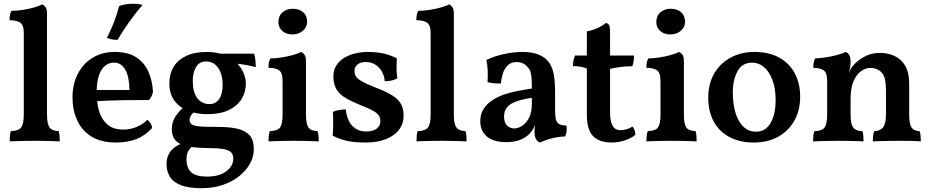

<svg xmlns="http://www.w3.org/2000/svg" viewBox="-20 -740 4893 1009"><path d="M31 3Q31 -12 32 -26Q33 -40 37 -51Q77 -52 91 -70Q105 -88 105 -138V-567Q105 -589 99.5 -603.5Q94 -618 78 -625.5Q62 -633 30 -634Q30 -648 32 -660.5Q34 -673 40 -683Q67 -683 99.5 -688Q132 -693 160 -701Q188 -709 201 -717Q212 -713 219.5 -702Q227 -691 227 -669V-138Q227 -88 240.5 -70Q254 -52 288 -51Q292 -40 293 -25Q294 -10 294 3Q279 2 257.5 1.5Q236 1 211.5 0.5Q187 0 163 0Q139 0 114 0.5Q89 1 67.5 1.5Q46 2 31 3Z M590 9Q511 9 460.5 -22.5Q410 -54 385.5 -108Q361 -162 361 -227Q361 -296 388 -350Q415 -404 465 -435.5Q515 -467 583 -467Q652 -467 695 -439.5Q738 -412 759.5 -364Q781 -316 784 -256Q778 -231 763 -214Q741 -214 705.5 -214Q670 -214 628 -213.5Q586 -213 542.5 -211Q499 -209 460 -207V-267H660Q660 -334 639 -372.5Q618 -411 578 -411Q554 -411 533.5 -395.5Q513 -380 500.5 -345.5Q488 -311 488 -252Q488 -201 500.5 -157Q513 -113 544 -86Q575 -59 630 -59Q664 -59 697 -72.5Q730 -86 754 -110Q763 -105 771 -92Q779 -79 779 -67Q743 -27 696.5 -9Q650 9 590 9ZM598 -531Q583 -530 567.5 -533Q552 -536 542 -541Q566 -589 581 -629Q596 -669 606 -708Q627 -716 648.5 -718.5Q670 -721 689 -720Q700 -720 710.5 -718Q721 -716 729 -714Q694 -674 659.5 -625.5Q625 -577 598 -531Z M1040 249Q972 249 931.5 233.5Q891 218 873 189Q855 160 855 121Q855 83 876.5 55Q898 27 939 13L999 21Q976 40 968 56.5Q960 73 960 96Q960 142 984.5 165Q1009 188 1068 188Q1133 188 1169.5 160Q1206 132 1206 94Q1206 73 1195 61Q1184 49 1154 43.5Q1124 38 1066 38Q1022 37 988 33Q954 29 930.5 18Q907 7 895 -12Q883 -31 883 -62Q883 -100 904 -130.5Q925 -161 954 -184L1010 -159Q993 -147 984.5 -134.5Q976 -122 976 -111Q976 -93 990 -85Q1004 -77 1037.5 -75Q1071 -73 1128 -73Q1190 -73 1231.5 -62.5Q1273 -52 1293.5 -27Q1314 -2 1314 44Q1314 83 1294 119.5Q1274 156 1238 185Q1202 214 1151.5 231.5Q1101 249 1040 249ZM1070 -140Q1012 -140 967 -158Q922 -176 896 -212Q870 -248 870 -302Q870 -351 892 -388Q914 -425 958 -446Q1002 -467 1064 -467Q1120 -467 1159.5 -451Q1199 -435 1224 -409.5Q1249 -384 1260.5 -355Q1272 -326 1272 -302Q1272 -256 1249.5 -219.5Q1227 -183 1182 -161.5Q1137 -140 1070 -140ZM1082 -193Q1113 -193 1131.5 -219Q1150 -245 1150 -295Q1150 -348 1127 -382.5Q1104 -417 1063 -417Q1027 -417 1010 -387Q993 -357 993 -315Q993 -256 1016.5 -224.5Q1040 -193 1082 -193ZM1324 -387Q1307 -392 1286.5 -396Q1266 -400 1246 -403Q1226 -406 1210 -407L1125 -458H1315Q1320 -444 1322 -425.5Q1324 -407 1324 -387Z M1391 3Q1391 -12 1392.5 -26Q1394 -40 1398 -51Q1438 -52 1451.5 -70Q1465 -88 1465 -138V-313Q1465 -337 1460 -352Q1455 -367 1439 -375Q1423 -383 1391 -384Q1391 -398 1393 -410.5Q1395 -423 1401 -433Q1427 -433 1459.5 -438Q1492 -443 1520 -451Q1548 -459 1561 -467Q1573 -463 1580.5 -452Q1588 -441 1588 -419V-138Q1588 -88 1601 -70Q1614 -52 1649 -51Q1653 -40 1654 -25Q1655 -10 1655 3Q1639 2 1617.5 1.5Q1596 1 1572 0.5Q1548 0 1524 0Q1500 0 1475 0.5Q1450 1 1428.5 1.5Q1407 2 1391 3ZM1516 -559Q1484 -559 1463.5 -577.5Q1443 -596 1443 -624Q1443 -657 1465 -675.5Q1487 -694 1518 -694Q1553 -694 1573.5 -675.5Q1594 -657 1594 -625Q1594 -598 1572 -578.5Q1550 -559 1516 -559Z M2065 -434Q2064 -409 2064 -382Q2064 -355 2068 -329Q2056 -321 2038.5 -317Q2021 -313 2002 -313Q2000 -340 1987.5 -363Q1975 -386 1953 -400Q1931 -414 1900 -414Q1874 -414 1858.5 -401Q1843 -388 1843 -367Q1843 -352 1850 -339.5Q1857 -327 1881 -313Q1905 -299 1956 -279Q2011 -258 2043 -237.5Q2075 -217 2088 -192Q2101 -167 2101 -133Q2101 -89 2076 -57Q2051 -25 2006 -8Q1961 9 1902 9Q1841 9 1802.5 0Q1764 -9 1728 -27Q1730 -44 1730.5 -67Q1731 -90 1731 -112.5Q1731 -135 1729 -151Q1740 -158 1759.5 -161.5Q1779 -165 1797 -165Q1804 -107 1832 -78Q1860 -49 1905 -49Q1940 -49 1959.5 -64Q1979 -79 1979 -104Q1979 -120 1971 -132.5Q1963 -145 1941.5 -157.5Q1920 -170 1878 -186Q1829 -206 1796.5 -225Q1764 -244 1748 -271Q1732 -298 1732 -339Q1732 -372 1747.5 -396Q1763 -420 1789 -436Q1815 -452 1847 -459.5Q1879 -467 1911 -467Q1961 -467 1997 -458.5Q2033 -450 2065 -434Z M2169 3Q2169 -12 2170 -26Q2171 -40 2175 -51Q2215 -52 2229 -70Q2243 -88 2243 -138V-567Q2243 -589 2237.5 -603.5Q2232 -618 2216 -625.5Q2200 -633 2168 -634Q2168 -648 2170 -660.5Q2172 -673 2178 -683Q2205 -683 2237.5 -688Q2270 -693 2298 -701Q2326 -709 2339 -717Q2350 -713 2357.5 -702Q2365 -691 2365 -669V-138Q2365 -88 2378.5 -70Q2392 -52 2426 -51Q2430 -40 2431 -25Q2432 -10 2432 3Q2417 2 2395.5 1.5Q2374 1 2349.5 0.5Q2325 0 2301 0Q2277 0 2252 0.5Q2227 1 2205.5 1.5Q2184 2 2169 3Z M2818 9Q2803 3 2796 -10.5Q2789 -24 2789 -49Q2789 -60 2791 -75Q2793 -90 2797 -103L2800 -105Q2794 -83 2782 -62.5Q2770 -42 2753 -28Q2734 -12 2706 -2.5Q2678 7 2641 7Q2575 7 2539.5 -22Q2504 -51 2504 -103Q2504 -141 2522 -168.5Q2540 -196 2570 -215Q2600 -234 2635.5 -245.5Q2671 -257 2707.5 -263.5Q2744 -270 2775 -275Q2775 -309 2773.5 -329.5Q2772 -350 2767.5 -363.5Q2763 -377 2753 -387Q2742 -401 2727 -407.5Q2712 -414 2695 -414Q2665 -414 2647.5 -396Q2630 -378 2622 -351.5Q2614 -325 2612 -301Q2593 -301 2574 -302.5Q2555 -304 2542 -309Q2544 -336 2543 -367Q2542 -398 2536 -425Q2578 -445 2629 -456Q2680 -467 2724 -467Q2774 -467 2805.5 -455Q2837 -443 2854 -425Q2877 -402 2887 -363.5Q2897 -325 2897 -256V-160Q2897 -130 2901.5 -112.5Q2906 -95 2918.5 -88Q2931 -81 2957 -80Q2959 -66 2957.5 -51Q2956 -36 2950 -23Q2918 -22 2882.5 -13.5Q2847 -5 2818 9ZM2682 -65Q2703 -65 2724.5 -79Q2746 -93 2760.5 -121.5Q2775 -150 2775 -195V-226Q2747 -222 2720.5 -215.5Q2694 -209 2673.5 -198.5Q2653 -188 2641 -171Q2629 -154 2629 -127Q2629 -95 2645 -80Q2661 -65 2682 -65Z M3195 9Q3129 9 3096.5 -25Q3064 -59 3064 -137V-380Q3049 -386 3032.5 -389Q3016 -392 2991 -393Q2991 -409 2993.5 -421.5Q2996 -434 3002 -448H3064V-575Q3092 -580 3119.5 -592.5Q3147 -605 3165 -620Q3178 -615 3182 -605Q3186 -595 3186 -562V-448H3312Q3312 -433 3310 -419Q3308 -405 3303 -392Q3268 -392 3239.5 -388Q3211 -384 3186 -378V-155Q3186 -118 3192.5 -96Q3199 -74 3211 -65Q3223 -56 3241 -56Q3259 -56 3274.5 -61Q3290 -66 3304 -75Q3318 -58 3319 -32Q3301 -15 3265.5 -3Q3230 9 3195 9Z M3377 3Q3377 -12 3378.5 -26Q3380 -40 3384 -51Q3424 -52 3437.5 -70Q3451 -88 3451 -138V-313Q3451 -337 3446 -352Q3441 -367 3425 -375Q3409 -383 3377 -384Q3377 -398 3379 -410.5Q3381 -423 3387 -433Q3413 -433 3445.5 -438Q3478 -443 3506 -451Q3534 -459 3547 -467Q3559 -463 3566.5 -452Q3574 -441 3574 -419V-138Q3574 -88 3587 -70Q3600 -52 3635 -51Q3639 -40 3640 -25Q3641 -10 3641 3Q3625 2 3603.5 1.5Q3582 1 3558 0.5Q3534 0 3510 0Q3486 0 3461 0.5Q3436 1 3414.5 1.5Q3393 2 3377 3ZM3502 -559Q3470 -559 3449.5 -577.5Q3429 -596 3429 -624Q3429 -657 3451 -675.5Q3473 -694 3504 -694Q3539 -694 3559.5 -675.5Q3580 -657 3580 -625Q3580 -598 3558 -578.5Q3536 -559 3502 -559Z M3941 9Q3867 9 3813 -20Q3759 -49 3730.5 -102Q3702 -155 3702 -226Q3702 -300 3733.5 -354Q3765 -408 3820 -437.5Q3875 -467 3944 -467Q4022 -467 4075.5 -437Q4129 -407 4157 -354Q4185 -301 4185 -232Q4185 -160 4154.5 -106Q4124 -52 4069.5 -21.5Q4015 9 3941 9ZM3953 -48Q4004 -48 4030 -94.5Q4056 -141 4056 -213Q4056 -276 4039 -320.5Q4022 -365 3994 -388Q3966 -411 3933 -411Q3881 -411 3856 -366Q3831 -321 3831 -253Q3831 -191 3846 -144.5Q3861 -98 3888 -73Q3915 -48 3953 -48Z M4327 -211V-307Q4327 -334 4322.5 -350Q4318 -366 4302.5 -374Q4287 -382 4254 -384Q4254 -398 4256 -410.5Q4258 -423 4264 -433Q4309 -435 4354.5 -445Q4400 -455 4424 -467Q4435 -463 4442.5 -451.5Q4450 -440 4450 -417ZM4758 -138Q4758 -87 4771 -69Q4784 -51 4812 -51Q4817 -40 4818 -27.5Q4819 -15 4819 3Q4797 1 4765 0.5Q4733 0 4701 0Q4680 0 4654.5 0.5Q4629 1 4606 1.5Q4583 2 4567 3Q4567 -13 4568.5 -26.5Q4570 -40 4574 -51Q4605 -51 4620.5 -70.5Q4636 -90 4636 -142V-267Q4636 -334 4613.5 -358.5Q4591 -383 4553 -383Q4528 -383 4504 -365.5Q4480 -348 4465 -312Q4450 -276 4450 -220V-138Q4450 -88 4464 -69.5Q4478 -51 4512 -51Q4516 -39 4517 -26.5Q4518 -14 4518 3Q4504 2 4482 1.5Q4460 1 4435.5 0.5Q4411 0 4388 0Q4367 0 4341 0.5Q4315 1 4291.5 1.5Q4268 2 4253 3Q4253 -14 4254.5 -28Q4256 -42 4260 -51Q4299 -51 4313 -69.5Q4327 -88 4327 -138V-307L4450 -417Q4450 -405 4448 -389.5Q4446 -374 4441 -357Q4446 -367 4450.5 -377Q4455 -387 4464 -396Q4483 -419 4519.5 -440.5Q4556 -462 4606 -462Q4646 -462 4681 -446Q4716 -430 4737 -394.5Q4758 -359 4758 -299Z"/></svg>

Font: Vollkorn SemiBold
Style: Regular
Weight: 600
Designer: Friedrich Althausen
Foundry: Friedrich Althausen
Version: Version 5.000